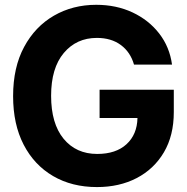

<svg xmlns="http://www.w3.org/2000/svg" viewBox="-20 -757 768 787"><path d="M377.4 9.8Q274.9 9.8 197.5 -35.4Q120.1 -80.6 76.9 -164.1Q33.7 -247.6 33.7 -362.8Q33.7 -481 78.9 -564.7Q124 -648.4 201.2 -692.9Q278.3 -737.3 374.5 -737.3Q456.5 -737.3 523.2 -706.1Q589.8 -674.8 632.6 -619.6Q675.3 -564.5 685.1 -492.2H529.3Q514.6 -543.5 475.3 -572.5Q436 -601.6 377 -601.6Q293.5 -601.6 241.5 -539.8Q189.5 -478 189.5 -364.3Q189.5 -250.5 240.7 -188.2Q292 -126 378.4 -126Q455.1 -126 498.5 -165.8Q542 -205.6 543.5 -273.4H388.2V-389.2H692.4V-297.4Q692.4 -201.7 651.9 -132.8Q611.3 -64 540.3 -27.1Q469.2 9.8 377.4 9.8Z"/></svg>

Font: Inter Tight
Style: Bold
Weight: 700
Designer: Rasmus Andersson
Foundry: rsms
Version: Version 3.004; ttfautohint (v1.8.4.7-5d5b)